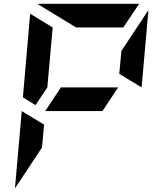

<svg xmlns="http://www.w3.org/2000/svg" viewBox="-20 -1020 856 1006"><path d="M94 -438 211 -367 200 -247 59 -34V-41ZM517 -438H217L299 -562H599ZM166 -469 100 -510 138 -948 256 -876 228 -562ZM605 -633 616 -753 757 -966V-959L722 -562ZM379 -876 177 -999Q178 -999 180.5 -999.5Q183 -1000 184 -1000H709L626 -876Z"/></svg>

Font: DSEG7 Modern Mini
Style: Bold Italic
Weight: 700
Italic angle: -5°
Designer: Keshikan(Twitter:@keshinomi_88pro)
Version: Version 0.46